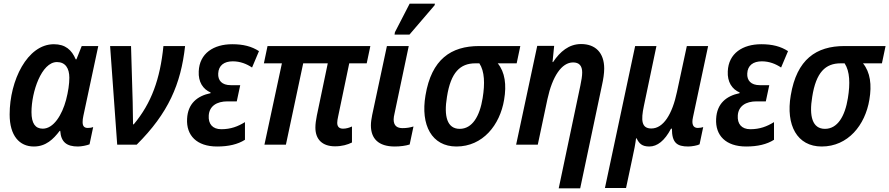

<svg xmlns="http://www.w3.org/2000/svg" viewBox="-20 -795 4886 1055"><path d="M166 10C232 10 273 -30 308 -76H311C315 -14 347 10 408 10C428 10 457 4 472 -2L492 -97C483 -93 471 -92 462 -92C442 -92 434 -103 434 -124C434 -134 435 -145 438 -158L520 -542H429L400 -469H396C374 -521 339 -552 276 -552C130 -552 33 -353 33 -166C33 -49 87 10 166 10ZM215 -88C174 -88 153 -117 153 -179C153 -290 208 -454 293 -454C339 -454 361 -420 361 -368C361 -334 355 -292 343 -246C321 -164 275 -88 215 -88Z M624 0H731C905 -173 974 -333 997 -542H878C860 -361 812 -228 715 -112H711C711 -144 710 -198 709 -236L700 -542H585Z M1173 10C1236 10 1287 -2 1326 -27V-124C1287 -100 1248 -85 1196 -85C1147 -85 1124 -115 1127 -160C1130 -212 1171 -238 1230 -238H1281L1300 -327H1248C1199 -327 1177 -353 1179 -391C1181 -436 1212 -458 1259 -458C1300 -458 1335 -444 1365 -424L1403 -514C1363 -540 1317 -552 1256 -552C1154 -552 1076 -502 1072 -403C1069 -345 1095 -305 1137 -287V-283C1064 -268 1012 -226 1008 -142C1003 -51 1061 10 1173 10Z M1821 9C1859 9 1890 0 1914 -12V-100C1899 -93 1882 -88 1865 -88C1845 -88 1833 -98 1833 -120C1833 -129 1835 -142 1838 -155L1899 -447H1995L2015 -542H1450L1430 -447H1529L1433 0H1551L1646 -447H1781L1721 -160C1716 -135 1713 -113 1713 -94C1713 -28 1752 9 1821 9Z M2148 -605H2230L2368 -766L2370 -775H2231L2150 -618ZM2149 10C2179 10 2209 6 2231 -1L2252 -100C2232 -94 2214 -91 2192 -91C2163 -91 2143 -103 2143 -139C2143 -148 2145 -159 2148 -172L2226 -542H2106L2025 -163C2021 -142 2018 -124 2018 -106C2018 -34 2059 10 2149 10Z M2488 10C2633 10 2727 -108 2750 -247C2764 -329 2755 -398 2715 -447H2819L2839 -542H2613C2458 -542 2351 -469 2318 -271C2290 -107 2353 10 2488 10ZM2506 -87C2437 -87 2418 -156 2436 -263C2457 -398 2509 -447 2592 -447H2614C2643 -403 2645 -335 2632 -256C2616 -156 2575 -87 2506 -87Z M3169 -325 3050 240H3168L3288 -328C3295 -359 3300 -392 3300 -418C3300 -505 3252 -553 3173 -553C3106 -553 3057 -511 3019 -454H3016L3025 -543H2932L2816 0H2935L2988 -250C3015 -375 3066 -452 3129 -452C3162 -452 3179 -434 3179 -397C3179 -378 3175 -353 3169 -325Z M3304 238H3420L3454 78C3463 39 3472 -9 3475 -35H3478C3492 -6 3508 10 3548 10C3591 10 3632 -21 3667 -88H3672C3672 -10 3700 10 3762 10C3781 10 3814 4 3824 -2L3844 -97C3837 -94 3824 -92 3814 -92C3791 -92 3778 -109 3788 -152L3871 -542H3754L3700 -291C3674 -167 3625 -89 3559 -89C3505 -89 3501 -133 3518 -213L3587 -542H3470Z M4080 10C4143 10 4194 -2 4233 -27V-124C4194 -100 4155 -85 4103 -85C4054 -85 4031 -115 4034 -160C4037 -212 4078 -238 4137 -238H4188L4207 -327H4155C4106 -327 4084 -353 4086 -391C4088 -436 4119 -458 4166 -458C4207 -458 4242 -444 4272 -424L4310 -514C4270 -540 4224 -552 4163 -552C4061 -552 3983 -502 3979 -403C3976 -345 4002 -305 4044 -287V-283C3971 -268 3919 -226 3915 -142C3910 -51 3968 10 4080 10Z M4495 10C4640 10 4734 -108 4757 -247C4771 -329 4762 -398 4722 -447H4826L4846 -542H4620C4465 -542 4358 -469 4325 -271C4297 -107 4360 10 4495 10ZM4513 -87C4444 -87 4425 -156 4443 -263C4464 -398 4516 -447 4599 -447H4621C4650 -403 4652 -335 4639 -256C4623 -156 4582 -87 4513 -87Z"/></svg>

Font: Noto Sans SemiCondensed SemiBold
Style: Italic
Weight: 600
Width: 4
Italic angle: -12°
Designer: Monotype Design Team
Foundry: Monotype Imaging Inc.
Version: Version 2.013